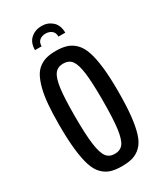

<svg xmlns="http://www.w3.org/2000/svg" viewBox="-215 -947 881 1035"><g transform="rotate(-30 225.5 -429.0)"><path d="M131.3 -769.5Q131.3 -816.4 159.2 -840.6Q187 -864.7 226.1 -864.7Q264.6 -864.7 292 -840.6Q319.3 -816.4 319.8 -769.5H277.3Q277.3 -794.4 262 -806.4Q246.6 -818.4 224.6 -818.4Q202.6 -818.4 187.5 -806.6Q172.4 -794.9 172.4 -769.5ZM225.1 -69.8Q259.3 -69.8 277.3 -93Q295.4 -116.2 303.7 -177Q312 -237.8 312 -354.5Q312 -467.3 304.2 -525.4Q296.4 -583.5 278.6 -607.2Q260.7 -630.9 225.6 -630.9Q191.4 -630.9 173.1 -606.7Q154.8 -582.5 147 -523.9Q139.2 -465.3 139.2 -354.5Q139.2 -238.8 147.5 -178Q155.8 -117.2 173.6 -93.5Q191.4 -69.8 225.1 -69.8ZM225.6 7.3Q185.1 7.3 157 -1.5Q128.9 -10.3 106 -33.4Q83 -56.6 69.8 -97.7Q56.6 -138.7 49.6 -201.4Q42.5 -264.2 42.5 -354.5Q42.5 -426.8 47.1 -481.4Q51.8 -536.1 62.3 -575.7Q72.8 -615.2 86.9 -641.1Q101.1 -667 122.6 -682.4Q144 -697.8 168.5 -703.9Q192.9 -710 225.6 -710Q265.1 -710 293.2 -700.9Q321.3 -691.9 344.2 -668.9Q367.2 -646 380.9 -605.7Q394.5 -565.4 401.6 -503.7Q408.7 -441.9 408.7 -354.5Q408.7 -263.7 401.9 -200.7Q395 -137.7 381.8 -96.7Q368.7 -55.7 345.7 -33Q322.8 -10.3 294.7 -1.5Q266.6 7.3 225.6 7.3Z"/></g></svg>

Font: BenchNine
Style: Bold
Weight: 700
Version: Version 1 ; ttfautohint (v0.92.18-e454-dirty) -l 8 -r 50 -G 